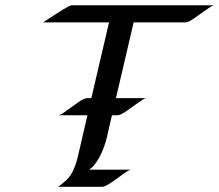

<svg xmlns="http://www.w3.org/2000/svg" viewBox="-20 -723 848 743"><path d="M146.5 -636.2Q246.1 -702.6 256.8 -702.6H807.6Q799.8 -701.2 771.5 -680.7Q743.2 -660.2 732.4 -652.8Q708 -636.2 697.3 -636.2H497.1L428.7 -343.3H544.9Q537.1 -341.8 508.8 -321.3Q480.5 -300.8 469.7 -293.5Q445.3 -276.9 434.6 -276.9H413.1L393.1 -189.5Q377.9 -129.4 348.6 -89.4Q337.9 -74.2 324.7 -66.4H485.8Q476.6 -64.5 449 -43.9Q421.4 -23.4 410.6 -16.6Q385.7 0 375.5 0H205.1Q241.7 -27.3 253.4 -45.4Q271.5 -74.7 281.2 -116.7L318.4 -276.9H207Q214.8 -277.8 242.9 -298.6Q271 -319.3 281.7 -326.7Q306.2 -343.3 317.4 -343.3H333.5L401.9 -636.2Z"/></svg>

Font: Fondamento
Style: Italic
Weight: 400
Italic angle: -12°
Version: Version 1.000